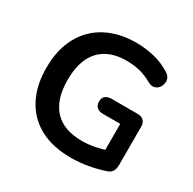

<svg xmlns="http://www.w3.org/2000/svg" viewBox="-159 -878 1055 1051"><g transform="rotate(30 368.0 -352.5)"><path d="M416 10Q299 10 218.5 -34Q138 -78 96 -159Q54 -240 54 -351Q54 -435 78.5 -502Q103 -569 149.5 -616.5Q196 -664 263 -689.5Q330 -715 415 -715Q471 -715 527.5 -701.5Q584 -688 634 -656Q651 -645 656.5 -629Q662 -613 658 -596.5Q654 -580 643 -568Q632 -556 615.5 -553Q599 -550 579 -561Q541 -583 502 -593Q463 -603 415 -603Q341 -603 290 -573.5Q239 -544 213.5 -488Q188 -432 188 -351Q188 -228 247 -164Q306 -100 422 -100Q462 -100 503 -108Q544 -116 583 -130L558 -73V-286H448Q423 -286 409.5 -299Q396 -312 396 -334Q396 -357 409.5 -369Q423 -381 448 -381H613Q638 -381 651.5 -367.5Q665 -354 665 -329V-86Q665 -64 656.5 -49Q648 -34 629 -27Q585 -11 528 -0.5Q471 10 416 10Z"/></g></svg>

Font: Nunito ExtraLight
Style: Bold
Weight: 700
Version: Version 3.602